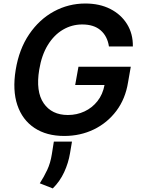

<svg xmlns="http://www.w3.org/2000/svg" viewBox="-20 -757 795 1083"><path d="M594.5 -495Q585.9 -552.6 547.9 -585.8Q509.9 -619 443.9 -619Q385.3 -619 335 -589.5Q284.8 -560 249.8 -503.2Q214.8 -446.4 201.3 -364.3Q180.8 -240.8 226.4 -174.5Q272 -108.3 362.9 -108.3Q413.4 -108.3 456.7 -128.6Q500 -148.8 529.8 -186.6Q559.7 -224.4 569.6 -277.7H404.1L422.6 -380.7H717.7L702.4 -293.3Q687.5 -199.6 636.4 -131.6Q585.2 -63.6 509.1 -26.8Q432.9 9.9 342.3 9.9Q242.5 9.9 174.4 -35.3Q106.2 -80.6 77.9 -164.2Q49.7 -247.9 68.5 -362.9Q87.7 -480.1 144.7 -563.9Q201.7 -647.7 284.1 -692.5Q366.5 -737.2 461.3 -737.2Q541.9 -737.2 602.5 -706.3Q663 -675.4 696.7 -620.9Q730.5 -566.4 729.4 -495ZM386 41.9 375 106.9Q366.1 161.6 342 214Q317.8 266.3 277.7 305.8L204.5 277Q228.3 240.1 246.4 201.3Q264.6 162.6 272.4 112.9L283.7 41.9Z"/></svg>

Font: Inter UI Semi Bold
Style: Italic
Weight: 600
Italic angle: -9.39999°
Designer: Rasmus Andersson
Foundry: rsms
Version: 3.2;8d6f07862